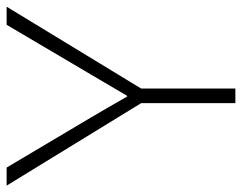

<svg xmlns="http://www.w3.org/2000/svg" viewBox="-100 -648 744 591"><g transform="rotate(-90 272.5 -352.0)"><path d="M-2.9 -704.1H52.7L207 -444.3Q215.8 -429.7 238.3 -390.6Q260.7 -351.6 271.5 -333H273.4Q298.8 -376 338.9 -444.3L492.2 -704.1H547.9L295.9 -290V0H251V-290Z"/></g></svg>

Font: Gothic A1 ExtraLight
Style: Regular
Weight: 275
Designer: HanYang I&C Co.,Ltd.
Foundry: HanYang I&C Co.,Ltd.
Version: Version 2.50